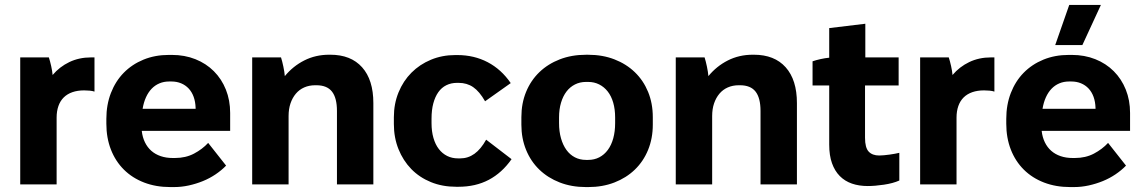

<svg xmlns="http://www.w3.org/2000/svg" viewBox="-20 -755 4673 786"><path d="M62.8 0H211.8V-273.6Q211.8 -300 219.2 -321Q226.6 -342 241 -356.2Q255.4 -370.4 276.5 -377.7Q297.6 -385 324.4 -385Q335.4 -385 347.1 -383.9Q358.8 -382.8 366.8 -380V-520H352.4Q303.8 -520 263.9 -500.9Q224 -481.8 195.4 -448Q194 -464.4 189.5 -484.6Q185 -504.8 180 -520H62.8Z M677 10.8H692.8Q723 10.8 753 4.2Q783 -2.4 810.7 -13.7Q838.4 -25 862.7 -41.4Q887 -57.8 905.6 -77L832.2 -170Q808.4 -144.2 774.3 -126.2Q740.2 -108.2 696.4 -108.2H687Q660 -108.2 637.8 -115.8Q615.6 -123.4 599.5 -137.6Q583.4 -151.8 573.4 -172.3Q563.4 -192.8 560.4 -218.6V-219.2H922.2V-292.6Q922.2 -344.6 904.7 -388.2Q887.2 -431.8 855.5 -463.5Q823.8 -495.2 779.9 -512.7Q736 -530.2 683.6 -530.2H671.4Q614.6 -530.2 567.5 -510.9Q520.4 -491.6 486.6 -457.1Q452.8 -422.6 434.1 -374.4Q415.4 -326.2 415.4 -268.4V-248.8Q415.4 -190.4 434.1 -142.6Q452.8 -94.8 487.2 -60.6Q521.6 -26.4 569.9 -7.8Q618.2 10.8 677 10.8ZM563.8 -309.6Q568.2 -336 577.6 -356.7Q587 -377.4 600.7 -391.7Q614.4 -406 632.6 -413.7Q650.8 -421.4 672.4 -421.4H681.8Q703.4 -421.4 721.3 -414Q739.2 -406.6 752.3 -392.7Q765.4 -378.8 772.7 -358.7Q780 -338.6 780.8 -313.2V-309.6Z M1012.4 0H1161.4V-279.8Q1161.4 -308.8 1169.2 -331.7Q1177 -354.6 1191.1 -371.4Q1205.2 -388.2 1225.4 -397.1Q1245.6 -406 1270.2 -406H1275.2Q1318.8 -406 1339.1 -380Q1359.4 -354 1359.4 -300.8V0H1508.4V-333Q1508.4 -428 1462.4 -479.5Q1416.4 -531 1332.2 -531H1327.6Q1271.8 -531 1225.5 -507.5Q1179.2 -484 1146 -443.4Q1144.6 -460.4 1140 -482.3Q1135.4 -504.2 1130.4 -520H1012.4Z M1847.6 9.6H1856.8Q1927 9.6 1981 -18.9Q2035 -47.4 2074.2 -103.4L1970.2 -183.2Q1948.6 -144.4 1922.4 -125.5Q1896.2 -106.6 1864 -106.6H1855.2Q1830.4 -106.6 1810.5 -116.6Q1790.6 -126.6 1776.4 -145Q1762.2 -163.4 1754.4 -190.3Q1746.6 -217.2 1746.6 -250.6V-269.4Q1746.6 -305 1753.9 -332Q1761.2 -359 1774.4 -377.7Q1787.6 -396.4 1807.1 -406.1Q1826.6 -415.8 1851 -415.8H1857.4Q1891.6 -415.8 1917.2 -398.2Q1942.8 -380.6 1965.8 -340.4L2070.8 -414.8Q2032.2 -471.2 1976.4 -500.4Q1920.6 -529.6 1852.4 -529.6H1843.8Q1790.2 -529.6 1744.2 -510.5Q1698.2 -491.4 1664.5 -457.6Q1630.8 -423.8 1611.6 -377Q1592.4 -330.2 1592.4 -275.4V-247Q1592.4 -191.6 1611.3 -144.5Q1630.2 -97.4 1663.7 -63Q1697.2 -28.6 1744 -9.5Q1790.8 9.6 1847.6 9.6Z M2378.4 10.8H2388.4Q2446.8 10.8 2495.3 -8Q2543.8 -26.8 2578.8 -60.5Q2613.8 -94.2 2633.1 -141.3Q2652.4 -188.4 2652.4 -244.6V-275.4Q2652.4 -332 2633.1 -378.9Q2613.8 -425.8 2578.8 -459.5Q2543.8 -493.2 2495.3 -512Q2446.8 -530.8 2388.4 -530.8H2378.4Q2320 -530.8 2271.5 -512Q2223 -493.2 2188 -459.5Q2153 -425.8 2133.7 -378.9Q2114.4 -332 2114.4 -275.4V-244.6Q2114.4 -188.4 2133.7 -141.3Q2153 -94.2 2188 -60.5Q2223 -26.8 2271.5 -8Q2320 10.8 2378.4 10.8ZM2378.8 -100.4Q2353.8 -100.4 2333.4 -111Q2313 -121.6 2298.7 -141.4Q2284.4 -161.2 2276.5 -189.1Q2268.6 -217 2268.6 -251.2V-274.2Q2268.6 -307.6 2276.7 -334.6Q2284.8 -361.6 2299.1 -380.3Q2313.4 -399 2333.8 -409.3Q2354.2 -419.6 2378.8 -419.6H2388Q2412.6 -419.6 2433 -409.3Q2453.4 -399 2468 -380.3Q2482.6 -361.6 2490.4 -334.6Q2498.2 -307.6 2498.2 -274.2V-251.2Q2498.2 -217 2490.6 -189.1Q2483 -161.2 2468.4 -141.4Q2453.8 -121.6 2433.4 -111Q2413 -100.4 2388 -100.4Z M2746.4 0H2895.4V-279.8Q2895.4 -308.8 2903.2 -331.7Q2911 -354.6 2925.1 -371.4Q2939.2 -388.2 2959.4 -397.1Q2979.6 -406 3004.2 -406H3009.2Q3052.8 -406 3073.1 -380Q3093.4 -354 3093.4 -300.8V0H3242.4V-333Q3242.4 -428 3196.4 -479.5Q3150.4 -531 3066.2 -531H3061.6Q3005.8 -531 2959.5 -507.5Q2913.2 -484 2880 -443.4Q2878.6 -460.4 2874 -482.3Q2869.4 -504.2 2864.4 -520H2746.4Z M3532.4 6.6Q3561 6.6 3598.4 1.1Q3635.8 -4.4 3661.6 -16V-129.4Q3654.2 -127.6 3643.5 -125.6Q3632.8 -123.6 3621.6 -122.1Q3610.4 -120.6 3599.1 -119.5Q3587.8 -118.4 3579.4 -118.4Q3551 -118.4 3536.1 -134.5Q3521.2 -150.6 3521.2 -191V-405H3658.8V-520H3522.4V-657.8L3374.6 -640V-518.8Q3357.6 -517.2 3339.1 -513.1Q3320.6 -509 3306.4 -504V-405H3374.6V-162.8Q3374.6 -118.8 3385.9 -87Q3397.2 -55.2 3417.9 -34.3Q3438.6 -13.4 3467.6 -3.4Q3496.6 6.6 3532.4 6.6Z M3746.8 0H3895.8V-273.6Q3895.8 -300 3903.2 -321Q3910.6 -342 3925 -356.2Q3939.4 -370.4 3960.5 -377.7Q3981.6 -385 4008.4 -385Q4019.4 -385 4031.1 -383.9Q4042.8 -382.8 4050.8 -380V-520H4036.4Q3987.8 -520 3947.9 -500.9Q3908 -481.8 3879.4 -448Q3878 -464.4 3873.5 -484.6Q3869 -504.8 3864 -520H3746.8Z M4361 10.8H4376.8Q4407 10.8 4437 4.2Q4467 -2.4 4494.7 -13.7Q4522.4 -25 4546.7 -41.4Q4571 -57.8 4589.6 -77L4516.2 -170Q4492.4 -144.2 4458.3 -126.2Q4424.2 -108.2 4380.4 -108.2H4371Q4344 -108.2 4321.8 -115.8Q4299.6 -123.4 4283.5 -137.6Q4267.4 -151.8 4257.4 -172.3Q4247.4 -192.8 4244.4 -218.6V-219.2H4606.2V-292.6Q4606.2 -344.6 4588.7 -388.2Q4571.2 -431.8 4539.5 -463.5Q4507.8 -495.2 4463.9 -512.7Q4420 -530.2 4367.6 -530.2H4355.4Q4298.6 -530.2 4251.5 -510.9Q4204.4 -491.6 4170.6 -457.1Q4136.8 -422.6 4118.1 -374.4Q4099.4 -326.2 4099.4 -268.4V-248.8Q4099.4 -190.4 4118.1 -142.6Q4136.8 -94.8 4171.2 -60.6Q4205.6 -26.4 4253.9 -7.8Q4302.2 10.8 4361 10.8ZM4247.8 -309.6Q4252.2 -336 4261.6 -356.7Q4271 -377.4 4284.7 -391.7Q4298.4 -406 4316.6 -413.7Q4334.8 -421.4 4356.4 -421.4H4365.8Q4387.4 -421.4 4405.3 -414Q4423.2 -406.6 4436.3 -392.7Q4449.4 -378.8 4456.7 -358.7Q4464 -338.6 4464.8 -313.2V-309.6ZM4411 -570.6 4486.8 -734.8H4357.2L4299.8 -570.6Z"/></svg>

Font: Fixel Variable
Style: Regular
Weight: 100
Width: 3
Designer: AlfaBravo + MacPaw
Foundry: Kyrylo Tkachov, Marchela Mozhyna, Serhii Makarenko, Maria Weinstein, Zakhar Kryvoshyya
Version: Version 1.211